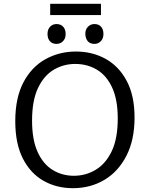

<svg xmlns="http://www.w3.org/2000/svg" viewBox="-20 -977 785 1006"><path d="M362 9Q276 9 207.5 -30Q139 -69 99.5 -147Q60 -225 60 -342Q60 -464 102.5 -545Q145 -626 217.5 -666.5Q290 -707 378 -707Q464 -707 533.5 -668.5Q603 -630 644 -553Q685 -476 685 -361Q685 -244 642.5 -161Q600 -78 527 -34.5Q454 9 362 9ZM367 -56Q429 -56 481.5 -87.5Q534 -119 565.5 -185Q597 -251 597 -356Q597 -455 567.5 -518.5Q538 -582 487.5 -612Q437 -642 374 -642Q313 -642 261.5 -611.5Q210 -581 179 -515.5Q148 -450 148 -345Q148 -245 177 -181Q206 -117 256 -86.5Q306 -56 367 -56ZM475 -747Q452 -747 440 -761Q428 -775 427 -799Q427 -823 441 -837Q455 -851 475 -851Q497 -851 509.5 -837Q522 -823 522 -799Q522 -775 508 -761Q494 -747 475 -747ZM276 -747Q254 -747 241.5 -761Q229 -775 229 -799Q229 -823 242.5 -837Q256 -851 276 -851Q298 -851 311 -837Q324 -823 324 -799Q324 -775 310 -761Q296 -747 276 -747ZM509 -957V-898H243V-957Z"/></svg>

Font: Bitter
Style: Regular
Weight: 400
Designer: Sol Matas, and Bitter project Authors
Foundry: Sol Matas
Version: Version 2.001